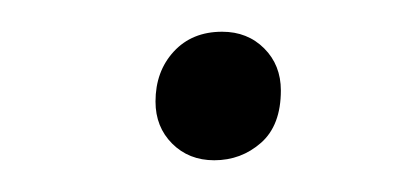

<svg xmlns="http://www.w3.org/2000/svg" viewBox="-20 -421 254 121"><path d="M115 -320Q99 -320 88.5 -330.5Q78 -341 78 -357Q78 -376 89.5 -388.5Q101 -401 120 -401Q136 -401 146.5 -390.5Q157 -380 157 -364Q157 -342 144.5 -331Q132 -320 115 -320Z"/></svg>

Font: Asap Condensed Condensed ExtraLight
Style: Italic
Weight: 200
Width: 3
Italic angle: -6°
Designer: Pablo Cosgaya
Foundry: Omnibus-Type
Version: Version 3.001; ttfautohint (v1.8.4.7-5d5b)